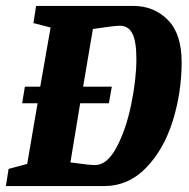

<svg xmlns="http://www.w3.org/2000/svg" viewBox="-34 -629 639 649"><path d="M580 -419Q580 -317 550 -220.5Q520 -124 460 -62Q400 0 317 0H-14L-5 -58L58 -75L93 -280H41L50 -336H102L137 -536L79 -551L88 -609H417Q486 -609 533 -562Q580 -515 580 -419ZM427 -430Q427 -489 413.5 -515.5Q400 -542 371 -542Q353 -542 280 -531L247 -336H344L334 -280H237L204 -80Q269 -71 287 -71Q328 -71 360 -131Q392 -191 409.5 -276Q427 -361 427 -430Z"/></svg>

Font: Grenze
Style: Bold Italic
Weight: 700
Italic angle: -10°
Designer: Renata Polastri
Foundry: Omnibus-Type
Version: Version 1.002; ttfautohint (v1.8)